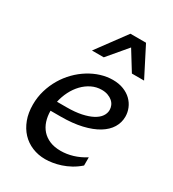

<svg xmlns="http://www.w3.org/2000/svg" viewBox="-190 -888 908 1005"><g transform="rotate(30 264.0 -386.0)"><path d="M138.7 -224.1Q138.7 -190.9 147.9 -162.4Q157.2 -133.8 175.8 -113Q194.3 -92.3 222.4 -80.3Q250.5 -68.4 289.1 -68.4Q324.7 -68.4 361.3 -79.3Q397.9 -90.3 434.1 -112.8V-63.5Q410.2 -42.5 384.3 -28.3Q358.4 -14.2 333 -5.9Q307.6 2.4 283.9 6.1Q260.3 9.8 240.7 9.8Q197.8 9.8 161.4 -5.4Q125 -20.5 98.6 -48.6Q72.3 -76.7 57.4 -116.5Q42.5 -156.2 42.5 -206.1Q42.5 -251 54.7 -292.2Q66.9 -333.5 88.1 -369.4Q109.4 -405.3 137.9 -434.3Q166.5 -463.4 200 -484.1Q233.4 -504.9 269.5 -516.1Q305.7 -527.3 341.8 -527.3Q378.4 -527.3 406.7 -516.1Q435.1 -504.9 454.3 -486.1Q473.6 -467.3 483.6 -443.1Q493.7 -418.9 493.7 -392.6Q493.7 -356.9 475.1 -326.2Q456.5 -295.4 419.4 -272.7Q382.3 -250 327.4 -237.1Q272.5 -224.1 199.7 -224.1ZM317.4 -453.1Q285.2 -453.1 256.8 -439.2Q228.5 -425.3 206.1 -401.9Q183.6 -378.4 167.7 -347.2Q151.9 -315.9 144.5 -281.7H202.1Q253.4 -281.7 291.3 -289.8Q329.1 -297.9 354.5 -311.5Q379.9 -325.2 392.3 -343.3Q404.8 -361.3 404.8 -381.8Q404.8 -395.5 399.2 -408.4Q393.6 -421.4 382.3 -431.2Q371.1 -440.9 354.7 -447Q338.4 -453.1 317.4 -453.1ZM168.9 -605.5 299.3 -782.2H393.6L483.9 -605.5H410.2L338.4 -721.7L240.2 -605.5Z"/></g></svg>

Font: Proza Libre
Style: Italic
Weight: 400
Designer: Jasper de Waard
Foundry: Jasper de Waard
Version: Version 1.000; ttfautohint (v1.4.1.8-43bc)